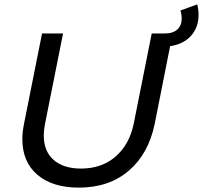

<svg xmlns="http://www.w3.org/2000/svg" viewBox="-20 -853 927 877"><path d="M887 -785Q887 -728 852.5 -689.5Q818 -651 757 -642L687 -289Q659 -151 568.5 -73.5Q478 4 340 4Q220 4 151 -54.5Q82 -113 82 -218Q82 -249 90 -289L172 -700H268L186 -289Q180 -259 180 -234Q180 -162 225 -122.5Q270 -83 350 -83Q444 -83 507.5 -137.5Q571 -192 591 -289L673 -700H732Q770 -700 790 -718.5Q810 -737 810 -768Q810 -786 804 -805L881 -833Q887 -808 887 -785Z"/></svg>

Font: Gontserrat
Style: Italic
Weight: 400
Italic angle: -11.3°
Designer: Julieta Ulanovsky
Foundry: Julieta Ulanovsky
Version: Version 6.001